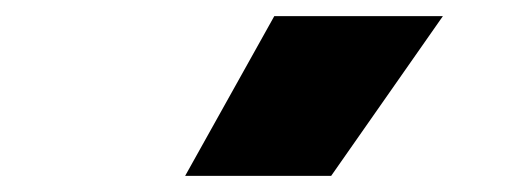

<svg xmlns="http://www.w3.org/2000/svg" viewBox="-20 -828 640 238"><path d="M209.5 -610 320 -808H529L390.5 -610Z"/></svg>

Font: Encode Sans Semi Condensed Black
Style: Regular
Weight: 900
Width: 4
Designer: Multiple Designers
Foundry: Impallari Type
Version: Version 3.000; ttfautohint (v1.8.3) -l 8 -r 50 -G 200 -x 14 